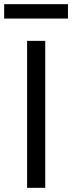

<svg xmlns="http://www.w3.org/2000/svg" viewBox="-28 -901 346 921"><path d="M102 0V-705H189V0ZM-8 -812V-881H298V-812Z"/></svg>

Font: Nunito Sans 7pt SemiCondensed
Style: Regular
Weight: 400
Width: 4
Designer: Vernon Adams
Foundry: Vernon Adams
Version: Version 3.101;gftools[0.9.27]